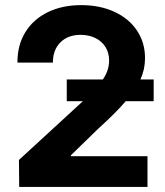

<svg xmlns="http://www.w3.org/2000/svg" viewBox="-20 -737 650 757"><path d="M54.7 -106.4 306.6 -337.9H243.2V-423.8H385.7Q410.2 -460 410.2 -498Q410.2 -528.8 395.8 -551.8Q381.3 -574.7 355.7 -587.2Q330.1 -599.6 297.9 -599.6Q248 -599.6 218.3 -570.1Q188.5 -540.5 188.5 -490.2H48.8Q48.3 -558.6 79.8 -609.9Q111.3 -661.1 168.5 -689Q225.6 -716.8 299.8 -716.8Q374.5 -716.8 431.6 -690.2Q488.8 -663.6 520.3 -616.2Q551.8 -568.8 551.8 -507.8Q551.8 -463.4 533.7 -423.8H585.9V-337.9H475.6Q436 -291.5 367.2 -229.5L259.8 -125V-121.1H561.5V0H55.7Z"/></svg>

Font: Pretendard Std
Style: Bold
Weight: 700
Designer: Base glyphs from Inter by Rasmus Andersson; Hangeul glyphs from Noto Sans CJK(Source Han Sans) by Jang Soo-young and Kan
Foundry: Kil Hyung-jin
Version: Version 1.309